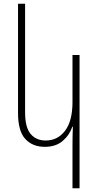

<svg xmlns="http://www.w3.org/2000/svg" viewBox="-20 -780 529 1033"><path d="M408 233H370V0Q370 -26 370.5 -49.5Q371 -73 372 -98H369Q354 -53 317 -21.5Q280 10 221 10Q155 10 116 -32.5Q77 -75 77 -172V-760H115V-176Q115 -94 145 -59Q175 -24 226 -24Q290 -24 330 -76.5Q370 -129 370 -231V-484H408Z"/></svg>

Font: Noto Sans Armenian SemiCondensed ExtraLight
Style: Regular
Weight: 200
Width: 4
Designer: Monotype Design Team
Foundry: Monotype Imaging Inc.
Version: Version 2.008; ttfautohint (v1.8.4.7-5d5b)